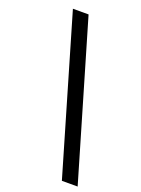

<svg xmlns="http://www.w3.org/2000/svg" viewBox="-176 -860 820 1114"><g transform="rotate(20 234.5 -303.0)"><path d="M354.4 177 73.1 -783.1H169.8L451.8 177Z"/></g></svg>

Font: Merriweather 7pt Light
Style: Italic
Weight: 300
Italic angle: -7.8°
Designer: Eben Sorkin
Foundry: Eben Sorkin
Version: Version 2.200;gftools[0.9.31]